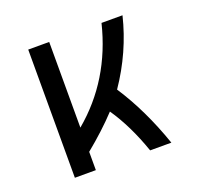

<svg xmlns="http://www.w3.org/2000/svg" viewBox="-100 -647 786 756"><g transform="rotate(-20 293.0 -268.5)"><path d="M90.8 0V-537.1H178.7V-178.2Q343.8 -316.4 397.9 -537.1H485.8Q451.2 -394.5 365.7 -269.5Q442.4 -152.3 495.1 0H406.2Q366.2 -115.2 309.6 -197.8Q253.4 -137.7 178.7 -76.7V0Z"/></g></svg>

Font: Consola Mono
Style: Book
Weight: 400
Monospace: yes
Designer: Wojciech Kalinowski "wmk69" (wmk69@o2.pl)
Foundry: Wojciech Kalinowski "wmk69" (wmk69@o2.pl)
Version: Version 2.1.0